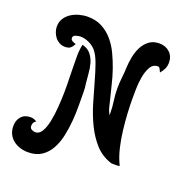

<svg xmlns="http://www.w3.org/2000/svg" viewBox="-138 -799 942 1009"><g transform="rotate(20 332.5 -294.5)"><path d="M182 -683Q227 -683 261 -665.5Q295 -648 321 -618.5Q347 -589 365.5 -550.5Q384 -512 398 -471.5Q412 -431 421.5 -390.5Q431 -350 440 -316Q445 -296 450 -275Q455 -254 466 -235V-245Q466 -280 461 -314Q456 -348 456 -383Q456 -413 459.5 -442.5Q463 -472 464 -502Q465 -529 471 -560.5Q477 -592 490.5 -618.5Q504 -645 527 -662.5Q550 -680 584 -680Q619 -680 642 -658.5Q665 -637 665 -602Q665 -582 657.5 -566.5Q650 -551 638 -537Q636 -542 630.5 -553Q625 -564 618 -564Q590 -564 576 -539Q562 -514 556 -480Q550 -446 549.5 -412Q549 -378 549 -359Q549 -322 551.5 -277Q554 -232 559.5 -185.5Q565 -139 575 -95.5Q585 -52 600 -19Q602 -14 604 -10.5Q606 -7 607 -2Q599 -1 591.5 -1Q584 -1 576 -1Q571 -1 566 -1Q561 -1 556 -3Q503 -21 467.5 -61Q432 -101 407 -152.5Q382 -204 364.5 -262Q347 -320 332.5 -373Q318 -426 302.5 -469Q287 -512 266 -535Q251 -551 227.5 -561.5Q204 -572 182 -572Q172 -572 156.5 -567.5Q141 -563 141 -550Q141 -539 152 -533.5Q163 -528 171 -526Q162 -509 152 -501Q142 -493 122 -493Q105 -493 91 -500.5Q77 -508 67 -520.5Q57 -533 51.5 -548.5Q46 -564 46 -580Q46 -606 59 -625.5Q72 -645 91.5 -657.5Q111 -670 135 -676.5Q159 -683 182 -683ZM206 -535Q237 -527 253.5 -506.5Q270 -486 277.5 -460Q285 -434 287 -405Q289 -376 292 -351Q294 -339 295 -326.5Q296 -314 296 -302Q296 -271 296.5 -229.5Q297 -188 293.5 -144Q290 -100 281 -57.5Q272 -15 253.5 19Q235 53 204.5 73.5Q174 94 129 94Q105 94 83.5 87Q62 80 45.5 67Q29 54 19.5 34.5Q10 15 10 -10Q10 -42 28.5 -63Q47 -84 80 -84Q99 -84 115 -73Q98 -64 98 -42Q98 -30 108 -24Q118 -18 129 -18Q151 -18 165 -41.5Q179 -65 186.5 -101Q194 -137 197.5 -181Q201 -225 201.5 -265.5Q202 -306 201 -338.5Q200 -371 200 -385Q200 -420 199 -460.5Q198 -501 206 -535Z"/></g></svg>

Font: Gloria
Style: Regular
Weight: 400
Designer: Peter Wiegel
Foundry: Peter Wiegel
Version: Version 1.000